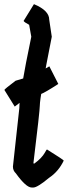

<svg xmlns="http://www.w3.org/2000/svg" viewBox="-21 -878 311 878"><path d="M135.7 -858.4Q204.1 -829.6 204.1 -788.1L215.8 -710Q161.1 -434.6 161.1 -395.5Q161.1 -372.1 131.8 -131.8L133.8 -129.9H135.7Q169.9 -154.3 184.6 -180.7Q191.4 -194.3 194.3 -194.3Q270 -147 270.5 -143.6Q246.6 -93.8 204.1 -65.4Q149.9 -20.5 131.8 -20.5H124Q98.1 -20.5 51.8 -85Q38.1 -97.7 38.1 -116.2L67.4 -383.8Q67.4 -448.2 122.1 -710L112.3 -764.6Q90.8 -775.9 86.9 -782.2L133.8 -858.4ZM204.6 -574.7 245.6 -494.1Q185.5 -455.1 166 -447.8L88.9 -423.3L46.4 -390.6L-1 -466.8Q1 -471.7 50.3 -508.8L133.8 -533.7Z"/></svg>

Font: ww_drahtTSB
Style: Regular
Weight: 400
Designer: Dr. Wolfgang Wiebecke
Version: Version 1.06 May 21, 2010, initial release